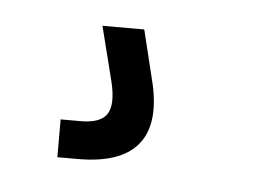

<svg xmlns="http://www.w3.org/2000/svg" viewBox="-28 -32 294 215"><g transform="rotate(5 119.0 75.5)"><path d="M42.5 151V108.5H65Q87.5 108.5 94.5 97.5Q101.5 86.5 95.5 61.5L80 0H127L142 61.5Q151.5 106 132.2 128.5Q113 151 65.5 151Z"/></g></svg>

Font: Big Shoulders Text Thin Light
Style: Regular
Weight: 300
Version: Version 2.002